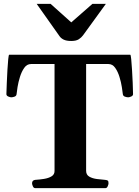

<svg xmlns="http://www.w3.org/2000/svg" viewBox="-20 -977 724 997"><path d="M163.1 0Q154.8 0 150.6 -9.8Q146.5 -19.5 146.5 -24.9Q146.5 -41 162.6 -43Q185.5 -44.4 208.7 -48.1Q231.9 -51.8 247.6 -61.3Q263.2 -70.8 263.2 -88.9V-644.5H141.1Q119.9 -644.5 106.1 -625Q92.3 -605.5 83.7 -577.9Q75.2 -550.3 71.1 -524.9Q67.1 -499.5 66 -487.8Q64.9 -478.5 55.4 -475.1Q45.9 -471.7 38.2 -471.7Q32.9 -471.7 23 -475.8Q13.2 -480 13.2 -488.3Q14 -512.2 15.3 -546.6Q16.7 -581.1 18.6 -614.5Q20.5 -647.9 22.8 -670.4Q25.1 -692.9 27.8 -692.9H656.2Q659 -692.9 661.3 -670.4Q663.6 -647.9 665.6 -614.5Q667.6 -581.1 669.1 -546.6Q670.5 -512.2 670.9 -488.3Q670.9 -480 661.1 -475.8Q651.4 -471.7 646 -471.7Q638.2 -471.7 628.7 -475.1Q619.1 -478.5 617.9 -487.8Q616.7 -499.5 612.7 -524.9Q608.8 -550.3 600.3 -577.9Q591.8 -605.5 578 -625Q564.2 -644.5 543 -644.5H427.2V-90.3Q427.2 -69.3 443.6 -59.8Q460 -50.3 483.2 -47.4Q506.3 -44.4 525.9 -43Q536.1 -42 539.8 -39.1Q543.5 -36.1 543.5 -24.9Q543.5 -19.5 539.3 -9.8Q535.2 0 526.9 0ZM350.1 -764.2Q325.2 -764.2 310.8 -771.2Q296.4 -778.3 289.1 -789.1L170.4 -957H242.7L350.1 -860.8L460 -957H529.8L411.1 -793.5Q402.8 -782.2 389.2 -773.2Q375.5 -764.2 350.1 -764.2Z"/></svg>

Font: Gelasio
Style: Regular
Weight: 400
Designer: Eben Sorkin
Foundry: Eben Sorkin
Version: Version 1.008